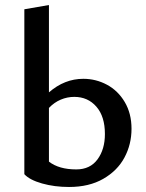

<svg xmlns="http://www.w3.org/2000/svg" viewBox="-20 -739 582 765"><path d="M504 -226Q504 -164 476 -111.5Q448 -59 391.5 -26.5Q335 6 255 6Q197 6 147.5 -8Q98 -22 77 -45V-702L175 -719V-371Q237 -425 312 -425Q362 -425 406 -401.5Q450 -378 477 -332.5Q504 -287 504 -226ZM398 -205Q398 -275 364 -314Q330 -353 276 -353Q248 -353 222 -342Q196 -331 175 -309V-95Q215 -64 284 -64Q339 -64 368.5 -104Q398 -144 398 -205Z"/></svg>

Font: Ysabeau Infant Semibold
Style: Regular
Weight: 600
Designer: Christian Thalmann (Catharsis Fonts)
Version: Version 0.003